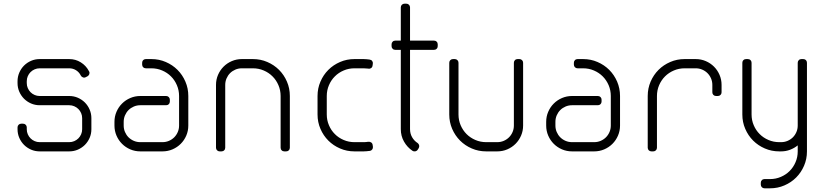

<svg xmlns="http://www.w3.org/2000/svg" viewBox="-20 -820 4466 1040"><path d="M195 -300C185.3 -300 176.2 -301.8 167.8 -305.5C159.2 -309.2 151.8 -314.2 145.5 -320.5C139.2 -326.8 134.2 -334.2 130.5 -342.8C126.8 -351.2 125 -360.3 125 -370V-380C125 -389.7 126.8 -398.8 130.5 -407.2C134.2 -415.8 139.2 -423.2 145.5 -429.5C151.8 -435.8 159.2 -440.8 167.8 -444.5C176.2 -448.2 185.3 -450 195 -450H355C368.3 -450 380.5 -446.6 391.5 -439.8C402.5 -432.9 410.8 -424 416.5 -413L417.5 -411C420.2 -406 424.2 -402.6 429.5 -400.8C434.8 -398.9 439.8 -399.3 444.5 -402L453.5 -406.5C458.5 -409.2 461.9 -413.2 463.8 -418.5C465.6 -423.8 465.2 -428.8 462.5 -433.5L461 -436C451 -455 436.6 -470.4 417.8 -482.2C398.9 -494.1 378 -500 355 -500H195C178.3 -500 162.8 -496.8 148.2 -490.5C133.8 -484.2 121.1 -475.6 110.2 -464.8C99.4 -453.9 90.8 -441.2 84.5 -426.5C78.2 -411.8 75 -396.3 75 -380V-370C75 -353.3 78.2 -337.8 84.5 -323.2C90.8 -308.8 99.4 -296.1 110.2 -285.2C121.1 -274.4 133.8 -265.8 148.2 -259.5C162.8 -253.2 178.3 -250 195 -250H355C364.7 -250 373.8 -248.2 382.2 -244.5C390.8 -240.8 398.2 -235.8 404.5 -229.5C410.8 -223.2 415.8 -215.8 419.5 -207.2C423.2 -198.8 425 -189.7 425 -180V-120C425 -110.3 423.2 -101.2 419.5 -92.8C415.8 -84.2 410.8 -76.8 404.5 -70.5C398.2 -64.2 390.8 -59.2 382.2 -55.5C373.8 -51.8 364.7 -50 355 -50H195C185.3 -50 176.2 -51.8 167.8 -55.5C159.2 -59.2 151.8 -64.2 145.5 -70.5C139.2 -76.8 134.2 -84.2 130.5 -92.8C126.8 -101.2 125 -110.3 125 -120V-130C125 -135.7 123.1 -140.4 119.2 -144.2C115.4 -148.1 110.7 -150 105 -150H95C89.3 -150 84.6 -148.1 80.8 -144.2C76.9 -140.4 75 -135.7 75 -130V-120C75 -103.3 78.2 -87.8 84.5 -73.2C90.8 -58.8 99.4 -46.1 110.2 -35.2C121.1 -24.4 133.8 -15.8 148.2 -9.5C162.8 -3.2 178.3 0 195 0H355C371.7 0 387.2 -3.2 401.8 -9.5C416.2 -15.8 428.9 -24.4 439.8 -35.2C450.6 -46.1 459.2 -58.8 465.5 -73.2C471.8 -87.8 475 -103.3 475 -120V-180C475 -196.3 471.8 -211.8 465.5 -226.5C459.2 -241.2 450.6 -253.9 439.8 -264.8C428.9 -275.6 416.2 -284.2 401.8 -290.5C387.2 -296.8 371.7 -300 355 -300Z M740 0H860C879.3 0 897.5 -3.7 914.5 -11C931.5 -18.3 946.3 -28.3 959 -41C971.7 -53.7 981.7 -68.5 989 -85.5C996.3 -102.5 1000 -120.7 1000 -140V-300C1000 -327.7 994.8 -353.7 984.2 -378C973.8 -402.3 959.5 -423.5 941.5 -441.5C923.5 -459.5 902.3 -473.8 878 -484.2C853.7 -494.8 827.7 -500 800 -500H770C764.3 -500 759.6 -498.1 755.8 -494.2C751.9 -490.4 750 -485.7 750 -480V-470C750 -464.3 751.9 -459.6 755.8 -455.8C759.6 -451.9 764.3 -450 770 -450H800C820.7 -450 840.2 -446.1 858.5 -438.2C876.8 -430.4 892.8 -419.8 906.2 -406.2C919.8 -392.8 930.4 -376.8 938.2 -358.5C946.1 -340.2 950 -320.7 950 -300V-140C950 -127.7 947.7 -116 943 -105C938.3 -94 931.9 -84.4 923.8 -76.2C915.6 -68.1 906 -61.7 895 -57C884 -52.3 872.3 -50 860 -50H740C727.7 -50 716 -52.3 705 -57C694 -61.7 684.4 -68.1 676.2 -76.2C668.1 -84.4 661.7 -94 657 -105C652.3 -116 650 -127.7 650 -140V-160C650 -172.3 652.3 -184 657 -195C661.7 -206 668.1 -215.6 676.2 -223.8C684.4 -231.9 694 -238.3 705 -243C716 -247.7 727.7 -250 740 -250H880C885.7 -250 890.4 -251.9 894.2 -255.8C898.1 -259.6 900 -264.3 900 -270V-280C900 -285.7 898.1 -290.4 894.2 -294.2C890.4 -298.1 885.7 -300 880 -300H740C720.7 -300 702.5 -296.3 685.5 -289C668.5 -281.7 653.7 -271.7 641 -259C628.3 -246.3 618.3 -231.5 611 -214.5C603.7 -197.5 600 -179.3 600 -160V-140C600 -120.7 603.7 -102.5 611 -85.5C618.3 -68.5 628.3 -53.7 641 -41C653.7 -28.3 668.5 -18.3 685.5 -11C702.5 -3.7 720.7 0 740 0Z M1290 -450H1350C1370.7 -450 1390.2 -446.1 1408.5 -438.2C1426.8 -430.4 1442.8 -419.8 1456.2 -406.2C1469.8 -392.8 1480.4 -376.8 1488.2 -358.5C1496.1 -340.2 1500 -320.7 1500 -300V-20C1500 -14.3 1501.9 -9.6 1505.8 -5.8C1509.6 -1.9 1514.3 0 1520 0H1530C1535.7 0 1540.4 -1.9 1544.2 -5.8C1548.1 -9.6 1550 -14.3 1550 -20V-300C1550 -327.7 1544.8 -353.7 1534.2 -378C1523.8 -402.3 1509.5 -423.5 1491.5 -441.5C1473.5 -459.5 1452.3 -473.8 1428 -484.2C1403.7 -494.8 1377.7 -500 1350 -500H1290C1270.7 -500 1252.5 -496.3 1235.5 -489C1218.5 -481.7 1203.7 -471.7 1191 -459C1178.3 -446.3 1168.3 -431.5 1161 -414.5C1153.7 -397.5 1150 -379.3 1150 -360V-20C1150 -14.3 1151.9 -9.6 1155.8 -5.8C1159.6 -1.9 1164.3 0 1170 0H1180C1185.7 0 1190.4 -1.9 1194.2 -5.8C1198.1 -9.6 1200 -14.3 1200 -20V-360C1200 -372.3 1202.3 -384 1207 -395C1211.7 -406 1218.1 -415.6 1226.2 -423.8C1234.4 -431.9 1244 -438.3 1255 -443C1266 -447.7 1277.7 -450 1290 -450Z M1980.5 -2.5H1983C1988.3 -3.2 1992.7 -5.8 1996 -10.2C1999.3 -14.8 2000.7 -19.7 2000 -25L1998.5 -35C1997.8 -40.7 1995.2 -45.1 1990.8 -48.2C1986.2 -51.4 1981.3 -52.7 1976 -52H1973.5C1969.8 -51.3 1966 -50.8 1962 -50.5C1958 -50.2 1954 -50 1950 -50H1900C1879.3 -50 1859.8 -53.9 1841.5 -61.8C1823.2 -69.6 1807.2 -80.2 1793.8 -93.8C1780.2 -107.2 1769.6 -123.2 1761.8 -141.5C1753.9 -159.8 1750 -179.3 1750 -200V-300C1750 -320.7 1753.9 -340.2 1761.8 -358.5C1769.6 -376.8 1780.2 -392.8 1793.8 -406.2C1807.2 -419.8 1823.2 -430.4 1841.5 -438.2C1859.8 -446.1 1879.3 -450 1900 -450H1950C1957.7 -450 1965.3 -449.5 1973 -448.5L1975.5 -448C1980.8 -447 1985.8 -448.1 1990.2 -451.2C1994.8 -454.4 1997.3 -458.8 1998 -464.5L1999.5 -474.5C2000.5 -479.8 1999.4 -484.8 1996.2 -489.2C1993.1 -493.8 1988.7 -496.3 1983 -497L1980.5 -497.5C1975.5 -498.2 1970.5 -498.8 1965.5 -499.2C1960.5 -499.8 1955.3 -500 1950 -500H1900C1872.3 -500 1846.3 -494.8 1822 -484.2C1797.7 -473.8 1776.5 -459.5 1758.5 -441.5C1740.5 -423.5 1726.2 -402.3 1715.8 -378C1705.2 -353.7 1700 -327.7 1700 -300V-200C1700 -172.3 1705.2 -146.3 1715.8 -122C1726.2 -97.7 1740.5 -76.5 1758.5 -58.5C1776.5 -40.5 1797.7 -26.2 1822 -15.8C1846.3 -5.2 1872.3 0 1900 0H1950C1955.3 0 1960.5 -0.2 1965.5 -0.8C1970.5 -1.2 1975.5 -1.8 1980.5 -2.5Z M2101 -580V-570C2101 -564.3 2102.9 -559.6 2106.8 -555.8C2110.6 -551.9 2115.3 -550 2121 -550H2151V-120.5C2151 -95.8 2156.8 -73.2 2168.5 -52.8C2180.2 -32.2 2195.5 -15.7 2214.5 -3C2219.2 0 2224.2 0.9 2229.8 -0.2C2235.2 -1.4 2239.5 -4.3 2242.5 -9L2248 -17.5C2250.7 -22.2 2251.5 -27.1 2250.5 -32.2C2249.5 -37.4 2246.8 -41.7 2242.5 -45C2229.8 -53 2219.8 -63.6 2212.2 -76.8C2204.8 -89.9 2201 -104.5 2201 -120.5V-550H2331C2336.7 -550 2341.4 -551.9 2345.2 -555.8C2349.1 -559.6 2351 -564.3 2351 -570V-580C2351 -585.7 2349.1 -590.4 2345.2 -594.2C2341.4 -598.1 2336.7 -600 2331 -600H2201V-780C2201 -785.7 2199.1 -790.4 2195.2 -794.2C2191.4 -798.1 2186.7 -800 2181 -800H2171C2165.3 -800 2160.6 -798.1 2156.8 -794.2C2152.9 -790.4 2151 -785.7 2151 -780V-600H2121C2115.3 -600 2110.6 -598.1 2106.8 -594.2C2102.9 -590.4 2101 -585.7 2101 -580Z M2673.5 -50H2613.5C2592.8 -50 2573.3 -53.9 2555 -61.8C2536.7 -69.6 2520.8 -80.2 2507.2 -93.8C2493.8 -107.2 2483.1 -123.2 2475.2 -141.5C2467.4 -159.8 2463.5 -179.3 2463.5 -200V-480C2463.5 -485.7 2461.6 -490.4 2457.8 -494.2C2453.9 -498.1 2449.2 -500 2443.5 -500H2433.5C2427.8 -500 2423.1 -498.1 2419.2 -494.2C2415.4 -490.4 2413.5 -485.7 2413.5 -480V-200C2413.5 -172.3 2418.8 -146.3 2429.2 -122C2439.8 -97.7 2454 -76.5 2472 -58.5C2490 -40.5 2511.2 -26.2 2535.5 -15.8C2559.8 -5.2 2585.8 0 2613.5 0H2673.5C2692.8 0 2711 -3.7 2728 -11C2745 -18.3 2759.8 -28.3 2772.5 -41C2785.2 -53.7 2795.2 -68.5 2802.5 -85.5C2809.8 -102.5 2813.5 -120.7 2813.5 -140V-480C2813.5 -485.7 2811.6 -490.4 2807.8 -494.2C2803.9 -498.1 2799.2 -500 2793.5 -500H2783.5C2777.8 -500 2773.1 -498.1 2769.2 -494.2C2765.4 -490.4 2763.5 -485.7 2763.5 -480V-140C2763.5 -127.7 2761.2 -116 2756.5 -105C2751.8 -94 2745.4 -84.4 2737.2 -76.2C2729.1 -68.1 2719.5 -61.7 2708.5 -57C2697.5 -52.3 2685.8 -50 2673.5 -50Z M3078.5 0H3198.5C3217.8 0 3236 -3.7 3253 -11C3270 -18.3 3284.8 -28.3 3297.5 -41C3310.2 -53.7 3320.2 -68.5 3327.5 -85.5C3334.8 -102.5 3338.5 -120.7 3338.5 -140V-300C3338.5 -327.7 3333.2 -353.7 3322.8 -378C3312.2 -402.3 3298 -423.5 3280 -441.5C3262 -459.5 3240.8 -473.8 3216.5 -484.2C3192.2 -494.8 3166.2 -500 3138.5 -500H3108.5C3102.8 -500 3098.1 -498.1 3094.2 -494.2C3090.4 -490.4 3088.5 -485.7 3088.5 -480V-470C3088.5 -464.3 3090.4 -459.6 3094.2 -455.8C3098.1 -451.9 3102.8 -450 3108.5 -450H3138.5C3159.2 -450 3178.7 -446.1 3197 -438.2C3215.3 -430.4 3231.2 -419.8 3244.8 -406.2C3258.2 -392.8 3268.9 -376.8 3276.8 -358.5C3284.6 -340.2 3288.5 -320.7 3288.5 -300V-140C3288.5 -127.7 3286.2 -116 3281.5 -105C3276.8 -94 3270.4 -84.4 3262.2 -76.2C3254.1 -68.1 3244.5 -61.7 3233.5 -57C3222.5 -52.3 3210.8 -50 3198.5 -50H3078.5C3066.2 -50 3054.5 -52.3 3043.5 -57C3032.5 -61.7 3022.9 -68.1 3014.8 -76.2C3006.6 -84.4 3000.2 -94 2995.5 -105C2990.8 -116 2988.5 -127.7 2988.5 -140V-160C2988.5 -172.3 2990.8 -184 2995.5 -195C3000.2 -206 3006.6 -215.6 3014.8 -223.8C3022.9 -231.9 3032.5 -238.3 3043.5 -243C3054.5 -247.7 3066.2 -250 3078.5 -250H3218.5C3224.2 -250 3228.9 -251.9 3232.8 -255.8C3236.6 -259.6 3238.5 -264.3 3238.5 -270V-280C3238.5 -285.7 3236.6 -290.4 3232.8 -294.2C3228.9 -298.1 3224.2 -300 3218.5 -300H3078.5C3059.2 -300 3041 -296.3 3024 -289C3007 -281.7 2992.2 -271.7 2979.5 -259C2966.8 -246.3 2956.8 -231.5 2949.5 -214.5C2942.2 -197.5 2938.5 -179.3 2938.5 -160V-140C2938.5 -120.7 2942.2 -102.5 2949.5 -85.5C2956.8 -68.5 2966.8 -53.7 2979.5 -41C2992.2 -28.3 3007 -18.3 3024 -11C3041 -3.7 3059.2 0 3078.5 0Z M3538.5 -20V-300C3538.5 -320.7 3542.4 -340.2 3550.2 -358.5C3558.1 -376.8 3568.8 -392.8 3582.2 -406.2C3595.8 -419.8 3611.7 -430.4 3630 -438.2C3648.3 -446.1 3667.8 -450 3688.5 -450H3748.5C3760.8 -450 3772.5 -447.7 3783.5 -443C3794.5 -438.3 3804.1 -431.9 3812.2 -423.8C3820.4 -415.6 3826.8 -406 3831.5 -395C3836.2 -384 3838.5 -372.3 3838.5 -360V-320C3838.5 -314.3 3840.4 -309.6 3844.2 -305.8C3848.1 -301.9 3852.8 -300 3858.5 -300H3868.5C3874.2 -300 3878.9 -301.9 3882.8 -305.8C3886.6 -309.6 3888.5 -314.3 3888.5 -320V-360C3888.5 -379.3 3884.8 -397.5 3877.5 -414.5C3870.2 -431.5 3860.2 -446.3 3847.5 -459C3834.8 -471.7 3820 -481.7 3803 -489C3786 -496.3 3767.8 -500 3748.5 -500H3688.5C3660.8 -500 3634.8 -494.8 3610.5 -484.2C3586.2 -473.8 3565 -459.5 3547 -441.5C3529 -423.5 3514.8 -402.3 3504.2 -378C3493.8 -353.7 3488.5 -327.7 3488.5 -300V-20C3488.5 -14.3 3490.4 -9.6 3494.2 -5.8C3498.1 -1.9 3502.8 0 3508.5 0H3518.5C3524.2 0 3528.9 -1.9 3532.8 -5.8C3536.6 -9.6 3538.5 -14.3 3538.5 -20Z M4211 -50H4201C4180.3 -50 4160.8 -53.9 4142.5 -61.8C4124.2 -69.6 4108.2 -80.2 4094.8 -93.8C4081.2 -107.2 4070.6 -123.2 4062.8 -141.5C4054.9 -159.8 4051 -179.3 4051 -200V-480C4051 -485.7 4049.1 -490.4 4045.2 -494.2C4041.4 -498.1 4036.7 -500 4031 -500H4021C4015.3 -500 4010.6 -498.1 4006.8 -494.2C4002.9 -490.4 4001 -485.7 4001 -480V-200C4001 -172.3 4006.2 -146.3 4016.8 -122C4027.2 -97.7 4041.5 -76.5 4059.5 -58.5C4077.5 -40.5 4098.7 -26.2 4123 -15.8C4147.3 -5.2 4173.3 0 4201 0H4211C4228 0 4244.2 -2.9 4259.5 -8.8C4274.8 -14.6 4288.7 -22.5 4301 -32.5V0C4301 20.7 4297.1 40.2 4289.2 58.5C4281.4 76.8 4270.8 92.8 4257.2 106.2C4243.8 119.8 4227.8 130.4 4209.5 138.2C4191.2 146.1 4171.7 150 4151 150H4121C4115.3 150 4110.6 151.9 4106.8 155.8C4102.9 159.6 4101 164.3 4101 170V180C4101 185.7 4102.9 190.4 4106.8 194.2C4110.6 198.1 4115.3 200 4121 200H4151C4178.7 200 4204.7 194.8 4229 184.2C4253.3 173.8 4274.5 159.5 4292.5 141.5C4310.5 123.5 4324.8 102.3 4335.2 78C4345.8 53.7 4351 27.7 4351 0V-480C4351 -485.7 4349.1 -490.4 4345.2 -494.2C4341.4 -498.1 4336.7 -500 4331 -500H4321C4315.3 -500 4310.6 -498.1 4306.8 -494.2C4302.9 -490.4 4301 -485.7 4301 -480V-140C4301 -127.7 4298.7 -116 4294 -105C4289.3 -94 4282.9 -84.4 4274.8 -76.2C4266.6 -68.1 4257 -61.7 4246 -57C4235 -52.3 4223.3 -50 4211 -50Z"/></svg>

Font: lerotica
Style: Regular
Weight: 400
Designer: defharo
Foundry: deFharo
Version: Version 1.001 2011